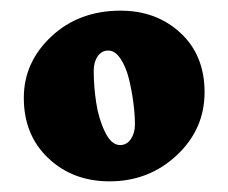

<svg xmlns="http://www.w3.org/2000/svg" viewBox="-20 -732 430 362"><path d="M24.9 -547.4Q24.9 -614.7 76.9 -663.3Q128.9 -711.9 207.5 -711.9Q274.9 -711.9 320.3 -669.9Q365.7 -627.9 365.7 -558.1Q365.7 -488.3 313.2 -439.2Q260.7 -390.1 186.5 -390.1Q117.2 -390.1 71 -433.8Q24.9 -477.5 24.9 -547.4ZM206.5 -458.5Q219.2 -458.5 226.8 -470Q234.4 -481.4 234.4 -497.1Q234.4 -516.1 231.4 -538.8Q228.5 -561.5 222.9 -584Q217.3 -606.4 207 -621.6Q196.8 -636.7 184.1 -636.7Q171.9 -636.7 164.3 -626Q156.7 -615.2 156.7 -598.6Q156.7 -568.8 161.4 -538.3Q166 -507.8 178 -483.2Q189.9 -458.5 206.5 -458.5Z"/></svg>

Font: Cooper* Black
Style: Regular
Weight: 900
Designer: Owen Earl
Foundry: indestructible type*
Version: Version 0.001